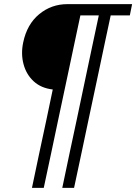

<svg xmlns="http://www.w3.org/2000/svg" viewBox="-20 -733 658 928"><path d="M134.5 175Q153 86.5 170 6.2Q187 -74 204.5 -155L235 -300.5Q178.5 -307 142.8 -340Q107 -373 93.8 -422.8Q80.5 -472.5 92 -527.5Q110.5 -616 169.5 -664.5Q228.5 -713 305.5 -713H618.5L607.5 -658.5H515Q499.5 -586.5 485.2 -519Q471 -451.5 456.5 -383L408 -155Q391 -74 374 6.2Q357 86.5 338 175H281Q299.5 86.5 316.5 6.2Q333.5 -74 351 -155L399 -383Q413.5 -451.5 427.8 -519Q442 -586.5 457.5 -658.5H368.5Q353 -586.5 338.8 -519Q324.5 -451.5 310 -383L261.5 -155Q244.5 -74 227.5 6.2Q210.5 86.5 191.5 175Z"/></svg>

Font: Commissioner
Style: Italic
Weight: 400
Italic angle: -12°
Designer: Kostas Bartsokas
Foundry: Kostas Bartsokas
Version: Version 1.000; ttfautohint (v1.8.3)